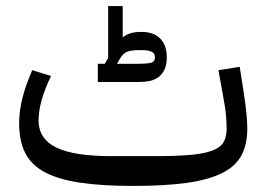

<svg xmlns="http://www.w3.org/2000/svg" viewBox="-20 -600 879 632"><path d="M418 12Q313 12 241.5 1Q170 -10 126 -34Q82 -58 62.5 -97.5Q43 -137 43 -194Q43 -234 53.5 -276Q64 -318 86 -369L148 -350Q107 -265 107 -204Q107 -143 165 -114.5Q223 -86 348 -86H488Q559 -86 605 -90Q651 -94 678 -104Q705 -114 715.5 -131.5Q726 -149 726 -176Q726 -193 724 -218.5Q722 -244 714 -286L699 -369L769 -380L782 -297Q789 -252 791.5 -223.5Q794 -195 794 -176Q794 -124 774.5 -88Q755 -52 710.5 -30Q666 -8 594.5 2Q523 12 418 12ZM302 -390H325L336 -409V-580H384V-477Q395 -486 409.5 -490.5Q424 -495 445 -495Q487 -495 508 -472.5Q529 -450 529 -412Q529 -386 521 -370Q513 -354 500 -345Q487 -336 470.5 -333Q454 -330 437 -330H302ZM366 -392 367 -390H437Q461 -390 475.5 -393Q490 -396 490 -412Q490 -426 477.5 -430.5Q465 -435 450 -435H440Q411 -435 398 -429.5Q385 -424 375 -407Z"/></svg>

Font: IBM Plex Sans Arabic
Style: Regular
Weight: 400
Designer: Mike Abbink, Paul van der Laan, Pieter van Rosmalen, Wael Morcos, Khajak Apelian
Foundry: Bold Monday
Version: Version 1.005